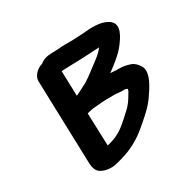

<svg xmlns="http://www.w3.org/2000/svg" viewBox="-149 -799 923 923"><g transform="rotate(-45 312.0 -337.5)"><path d="M248 -403 280 -538C290 -536 298 -535 309 -532L339 -525C369 -517 405 -510 436 -503L461 -498C471 -496 480 -494 488 -492C469 -476 443 -465 417 -455C386 -443 354 -428 320 -418C296 -412 272 -408 248 -403ZM225 -306H237C255 -306 270 -303 286 -300C318 -295 346 -288 375 -280C393 -276 405 -268 423 -264C434 -262 439 -259 445 -253C443 -249 439 -245 438 -242C432 -238 429 -233 423 -228C412 -218 402 -207 389 -199C376 -189 373 -189 355 -179L328 -165C293 -147 255 -129 202 -129H184ZM167 -583 60 -129C55 -107 57 -88 67 -74C83 -54 117 -35 164 -37H180C249 -37 303 -53 351 -75C393 -95 433 -113 469 -139C486 -151 499 -165 514 -177C541 -202 582 -244 568 -284C562 -301 555 -316 538 -327C522 -337 507 -346 483 -352C465 -356 455 -362 438 -366C480 -383 526 -401 559 -426C593 -452 645 -494 615 -537C595 -563 560 -578 514 -588L491 -592C469 -596 446 -602 425 -606C396 -613 369 -622 339 -626C305 -633 275 -647 238 -630C205 -630 173 -608 167 -583Z"/></g></svg>

Font: Blanket
Style: SikObl
Weight: 700
Foundry: Cannot Into Space Fonts
Version: Version 0.9